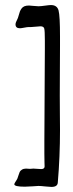

<svg xmlns="http://www.w3.org/2000/svg" viewBox="-20 -777 293 767"><path d="M37.1 -41Q37.1 -43.9 43 -52.7Q48.8 -61.5 49.8 -64.5Q50.8 -67.4 53.7 -76.2Q56.6 -85 58.6 -89.8Q60.5 -94.7 67.4 -99.1Q74.2 -103.5 84 -103.5Q85.9 -103.5 91.3 -103Q96.7 -102.5 99.6 -102.5Q103.5 -102.5 106.9 -103Q110.4 -103.5 113.3 -103.5Q118.2 -103.5 129.4 -102.5Q140.6 -101.6 144.5 -101.6Q158.2 -101.6 158.2 -112.3Q158.2 -115.2 157.7 -127.9Q157.2 -140.6 157.2 -163.6Q157.2 -186.5 157.2 -212.9Q157.2 -241.2 157.7 -302.2Q158.2 -363.3 158.2 -403.3Q158.2 -438.5 158.7 -496.6Q159.2 -554.7 159.2 -580.1V-614.3Q159.2 -654.3 156.7 -663.1Q154.3 -671.9 141.6 -671.9Q136.7 -671.9 123 -670.4Q109.4 -668.9 103.5 -668.9H94.7Q88.9 -668.9 76.7 -666.5Q64.5 -664.1 59.6 -664.1Q42 -664.1 42 -679.7Q42 -683.6 43.9 -688.5Q45.9 -693.4 48.8 -699.2Q51.8 -705.1 52.7 -709Q53.7 -710.9 55.7 -718.8Q57.6 -726.6 59.6 -731.4Q61.5 -736.3 65.9 -742.7Q70.3 -749 77.6 -752Q85 -754.9 95.7 -754.9Q100.6 -754.9 113.8 -753.4Q127 -752 133.8 -752Q142.6 -752 159.7 -754.4Q176.8 -756.8 183.6 -756.8Q208 -756.8 213.9 -735.4Q219.7 -713.9 219.7 -630.9V-592.8Q219.7 -559.6 219.2 -493.2Q218.8 -426.8 218.8 -395.5Q218.8 -369.1 219.2 -323.2Q219.7 -277.3 219.7 -257.8Q219.7 -150.4 210.9 -47.9Q210 -30.3 185.5 -30.3Q178.7 -30.3 160.6 -32.2Q142.6 -34.2 133.8 -34.2Q129.9 -34.2 110.8 -32.7Q91.8 -31.2 79.1 -31.2Q37.1 -31.2 37.1 -41Z"/></svg>

Font: Isabella
Style: Medium
Weight: 500
Designer: John Stracke
Version: Version 001.202